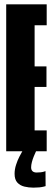

<svg xmlns="http://www.w3.org/2000/svg" viewBox="-20 -695 242 882"><path d="M8.5 0H194.5V-96H139V-295.5H193.5V-390H139V-579H194.5V-675H8.5ZM133.5 167Q148.5 167 160.5 165.8Q172.5 164.5 180.2 162.5Q188 160.5 189.5 160L189 91Q188.5 91.5 182 93.5Q175.5 95.5 166.5 96.5Q157.5 97.5 148.5 97.5Q136 97.5 129.5 91.5Q123 85.5 123 74Q123 63 126.5 49.5Q130 36 135.8 22Q141.5 8 145.5 0H82.5Q78 8 69.2 24.5Q60.5 41 53.8 62Q47 83 47 103.5Q47 130 59.8 143.8Q72.5 157.5 92.2 162.2Q112 167 133.5 167Z"/></svg>

Font: Anybody UltraCondensed
Style: Bold
Weight: 700
Width: 1
Version: Version 1.113;gftools[0.9.25]